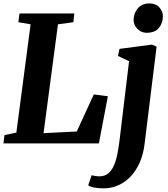

<svg xmlns="http://www.w3.org/2000/svg" viewBox="-20 -820 958 1098"><path d="M0 0 5.5 -47.5 73.5 -61.5 155 -681 85 -693 91.5 -743H405L399.5 -693L311.5 -681L229 -58.5L419 -68L516.5 -280L597 -269.5L545.5 0ZM807 1.5Q797 83.5 763.2 140.5Q729.5 197.5 680 227.2Q630.5 257 572.5 257Q544 257 519.2 252.5Q494.5 248 484.5 239.5L504 182Q511 184 524.5 186.2Q538 188.5 548 188.5Q579 188.5 599.5 171.2Q620 154 632.5 124Q645 94 652.5 54.8Q660 15.5 665 -29L718 -470L654.5 -500L663.5 -540.5L849 -565L875.5 -553ZM818 -632.5Q787 -632.5 764.8 -656Q742.5 -679.5 744 -709.5Q746 -747.5 769.8 -774Q793.5 -800.5 835 -800.5Q871 -800.5 891.5 -777.5Q912 -754.5 911.5 -726Q911 -687 888.2 -659.8Q865.5 -632.5 818 -632.5Z"/></svg>

Font: Merriweather 24pt ExtraBold
Style: Italic
Weight: 800
Italic angle: -7.8°
Version: Version 2.101